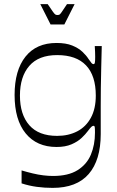

<svg xmlns="http://www.w3.org/2000/svg" viewBox="-20 -707 569 934"><path d="M236 207Q197 207 159.5 202Q122 197 85 185V122Q112 130 139 136.5Q166 143 191 146Q216 149 238 149Q312 149 357 121Q402 93 422 45.5Q442 -2 442 -62Q442 -81 441 -88Q440 -95 435 -95Q430 -95 424.5 -90Q419 -85 407 -69Q396 -54 377 -36Q358 -18 328 -5Q298 8 255 8Q159 8 105 -58Q51 -124 51 -245Q51 -365 104 -431.5Q157 -498 255 -498Q301 -498 331.5 -485.5Q362 -473 381 -455Q400 -437 410 -421Q421 -405 425.5 -400Q430 -395 435 -395Q440 -395 441.5 -402.5Q443 -410 443 -431Q443 -440 442.5 -454Q442 -468 441 -483H475Q474 -435 472.5 -381.5Q471 -328 470.5 -278Q470 -228 470 -191Q470 -163 470 -144.5Q470 -126 470 -106.5Q470 -87 470 -55Q470 72 411.5 139.5Q353 207 236 207ZM258 -46Q313 -46 355.5 -68Q398 -90 422 -134Q446 -178 446 -242Q446 -339 398.5 -389Q351 -439 258 -439Q168 -439 122.5 -386.5Q77 -334 77 -242Q77 -150 122.5 -98Q168 -46 258 -46ZM226 -588 176 -687H212Q230 -660 238 -649Q246 -638 250 -636Q254 -634 259 -634Q266 -634 269.5 -636Q273 -638 280.5 -649Q288 -660 306 -687H343L293 -588Z"/></svg>

Font: Ojuju
Style: Regular
Weight: 400
Designer: Chisaokwu Joboson, Mirko Velimirovic
Foundry: Udi Foundry
Version: Version 1.000